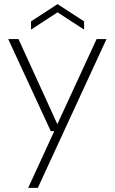

<svg xmlns="http://www.w3.org/2000/svg" viewBox="-20 -694 558 934"><path d="M117 220 244 -56H227L20 -504H70L259 -90L450 -504H498L164 220ZM131 -550V-590L260 -674L389 -590V-550L260 -634Z"/></svg>

Font: DM Sans ExtraLight
Style: Regular
Weight: 200
Designer: Colophon Foundry, Jonny Pinhorn
Foundry: Colophon Foundry
Version: Version 4.004; ttfautohint (v1.8.4.7-5d5b)